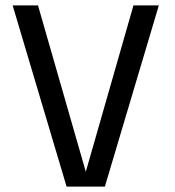

<svg xmlns="http://www.w3.org/2000/svg" viewBox="-20 -695 651 715"><path d="M228 0H370.5L571.5 -675H477L299.5 -55.5L121.5 -675H27Z"/></svg>

Font: Anybody
Style: Regular
Weight: 400
Designer: Tyler Finck
Foundry: Etcetera Type Company
Version: Version 1.110